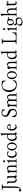

<svg xmlns="http://www.w3.org/2000/svg" viewBox="3766 -4568 1038 8685"><g transform="rotate(-90 4285.5 -226.0)"><path d="M28.8 205.1Q0 205.1 -18.6 191.7Q-37.1 178.2 -37.1 157.2Q-37.1 138.2 -21.7 126.7Q-6.3 115.2 15.1 115.2Q38.6 115.2 54.4 128.4Q70.3 141.6 70.8 162.1Q80.1 159.2 87.9 153.6Q95.7 147.9 101.6 137.9Q107.4 127.9 112.1 118.7Q116.7 109.4 120.1 93Q123.5 76.7 126 64.5Q128.4 52.2 129.9 30.5Q131.3 8.8 132.1 -4.9Q132.8 -18.6 133.3 -44.7Q133.8 -70.8 133.8 -85Q133.8 -99.1 133.8 -127.9V-575.2Q133.8 -630.9 47.9 -630.9Q42 -630.9 42 -648.4Q42 -666 47.9 -666Q107.9 -663.1 166 -663.1Q224.1 -663.1 284.2 -666Q289.6 -666 289.8 -648.4Q290 -630.9 284.2 -630.9Q195.8 -630.9 195.8 -575.2V-311Q195.8 -100.1 191.4 -30Q187 40 167 90.8Q147.9 140.6 110.1 172.9Q72.3 205.1 28.8 205.1Z M606 16.1Q598.1 16.1 598.1 -5.9V-27.8Q598.1 -40 592.8 -40Q587.9 -40 580.1 -32.2Q533.2 11.2 484.9 11.2Q423.3 11.2 390.6 -38.8Q357.9 -88.9 357.9 -181.2V-310.1Q357.9 -386.2 304.7 -386.2Q298.8 -386.2 298.8 -398.2Q298.8 -410.2 304.7 -410.2Q354 -410.2 377.9 -415Q399.9 -418.9 415 -418.9Q421.9 -418.9 421.9 -414.1Q419.9 -343.8 419.9 -338.9V-206.1Q419.9 -117.2 442.4 -75.2Q464.8 -33.2 512.7 -33.2Q554.2 -33.2 576.2 -62.3Q598.1 -91.3 598.1 -145V-310.1Q598.1 -386.2 545.9 -386.2Q540 -386.2 540 -398.2Q540 -410.2 545.9 -410.2Q603.5 -410.2 626 -415Q649.9 -418.9 655.8 -418.9Q664.1 -418.9 664.1 -405.8Q661.1 -365.2 661.1 -338.9V-107.9Q661.1 -65.9 668.5 -52.5Q675.8 -39.1 699.7 -39.1Q710.9 -39.1 724.1 -42Q727.5 -42.5 730 -35.6Q732.4 -28.8 731.9 -22Q731.4 -15.1 728 -15.1Q705.1 -12.7 668.9 -2Q633.3 5.9 612.8 15.1Q608.9 16.1 606 16.1Z M788.6 3.9Q782.7 3.9 782.7 -8.5Q782.7 -21 788.6 -21Q816.4 -21 829.1 -29.5Q841.8 -38.1 841.8 -61V-257.8Q841.8 -310.1 832.8 -330.6Q823.7 -351.1 801.8 -351.1Q795.4 -351.1 795.4 -363Q795.4 -375 801.8 -375Q831.1 -375 882.8 -418.9Q895 -431.2 900.4 -431.2Q905.8 -431.2 905.8 -417Q902.8 -392.6 902.8 -363.8L908.7 -362.8Q936 -395 962.9 -409.9Q989.7 -424.8 1022.5 -424.8Q1057.6 -424.8 1083.3 -409.4Q1108.9 -394 1121.6 -365.2Q1139.6 -322.3 1139.6 -231.9V-61Q1139.6 -38.1 1152.3 -29.5Q1165 -21 1193.8 -21Q1200.7 -21 1200.7 -8.5Q1200.7 3.9 1193.8 3.9Q1156.7 0 1109.4 0Q1063 0 1024.4 3.9Q1018.6 3.9 1018.6 -8.5Q1018.6 -21 1024.4 -21Q1052.2 -21 1064.9 -29.5Q1077.6 -38.1 1077.6 -61V-174.8Q1077.6 -260.7 1075.7 -297.1Q1073.7 -333.5 1065.4 -351.1Q1055.2 -370.6 1042.7 -377.2Q1030.3 -383.8 1008.8 -383.8Q972.2 -383.8 943.8 -360.8Q923.3 -346.7 913.6 -322.3Q903.8 -297.9 903.8 -253.9V-61Q903.8 -38.1 916.3 -29.5Q928.7 -21 957.5 -21Q964.4 -21 964.4 -8.5Q964.4 3.9 957.5 3.9Q920.4 0 872.6 0Q825.7 0 788.6 3.9Z M1333.5 -512.2Q1315.4 -512.2 1302.2 -525.6Q1289.1 -539.1 1289.1 -559.1Q1289.1 -577.6 1302.2 -590.8Q1315.4 -604 1333.5 -604Q1353 -604 1366.2 -590.8Q1379.4 -577.6 1379.4 -559.1Q1379.4 -539.6 1365.7 -525.9Q1352.1 -512.2 1333.5 -512.2ZM1259.3 3.9Q1253.4 3.9 1253.4 -8.5Q1253.4 -21 1259.3 -21Q1289.6 -21 1301.5 -29.8Q1313.5 -38.6 1313.5 -61V-284.2Q1313.5 -351.1 1272.5 -351.1Q1266.6 -351.1 1266.6 -363Q1266.6 -375 1272.5 -375Q1283.7 -375 1312 -390.1Q1340.3 -405.3 1354.5 -418.9Q1366.7 -431.2 1372.1 -431.2Q1377.4 -431.2 1377.4 -417Q1375.5 -381.8 1375.5 -341.8V-61Q1375.5 -38.6 1387 -29.8Q1398.4 -21 1429.2 -21Q1435.1 -21 1435.1 -8.5Q1435.1 3.9 1429.2 3.9Q1392.1 0 1344.2 0Q1296.4 0 1259.3 3.9Z M1661.1 11.2Q1584 11.2 1535.6 -49.3Q1487.3 -109.9 1487.3 -205.1Q1487.3 -304.7 1536.6 -364.7Q1585.9 -424.8 1668.5 -424.8Q1709 -424.8 1741 -415.3Q1772.9 -405.8 1778.3 -392.1Q1781.2 -386.2 1781.2 -373Q1781.2 -365.7 1772.5 -355.5Q1763.7 -345.2 1756.3 -345.2Q1747.1 -345.2 1740.2 -354Q1706.1 -397 1661.1 -397Q1614.7 -397 1585 -347.2Q1555.2 -297.4 1555.2 -219.2Q1555.2 -138.2 1589.8 -88.1Q1624.5 -38.1 1680.2 -38.1Q1722.7 -38.1 1773.4 -68.8Q1780.8 -73.2 1787.4 -62.7Q1793.9 -52.2 1788.6 -44.9Q1733.9 11.2 1661.1 11.2Z M2001 11.2Q1922.9 11.2 1870.8 -51.3Q1818.8 -113.8 1818.8 -207Q1818.8 -300.8 1870.8 -362.8Q1922.9 -424.8 2001 -424.8Q2079.1 -424.8 2130.6 -362.8Q2182.1 -300.8 2182.1 -207Q2182.1 -113.8 2130.4 -51.3Q2078.6 11.2 2001 11.2ZM2001 -18.1Q2051.8 -18.1 2084.5 -72Q2117.2 -126 2117.2 -208Q2117.2 -290.5 2084.5 -344.7Q2051.8 -398.9 2001 -398.9Q1951.2 -398.9 1917 -344Q1882.8 -289.1 1882.8 -208Q1882.8 -127 1916.7 -72.5Q1950.7 -18.1 2001 -18.1Z M2539.1 16.1Q2534.7 16.1 2533.2 11.2Q2531.7 6.3 2531.7 -8.8V-29.8Q2531.7 -41 2525.9 -41Q2521.5 -41 2514.6 -34.2Q2472.2 11.2 2406.7 11.2Q2335.4 11.2 2294.2 -43.2Q2252.9 -97.7 2252.9 -190.9Q2252.9 -296.4 2310.3 -360.6Q2367.7 -424.8 2461.9 -424.8Q2505.9 -424.8 2531.7 -410.2V-578.1Q2531.7 -645 2491.7 -645Q2485.4 -645 2485.4 -657Q2485.4 -668.9 2491.7 -668.9Q2502.9 -668.9 2531 -684.1Q2559.1 -699.2 2572.8 -712.9Q2585 -725.1 2590.8 -725.1Q2597.2 -725.1 2595.7 -710.9Q2593.8 -675.8 2593.8 -636.2V-113.8Q2593.8 -78.1 2603.8 -58.6Q2613.8 -39.1 2632.8 -39.1Q2639.2 -39.1 2656.7 -42Q2658.7 -42.5 2660.6 -35.6Q2662.6 -28.8 2662.8 -22.7Q2663.1 -16.6 2661.1 -15.1Q2598.1 -8.8 2539.1 16.1ZM2444.8 -35.2Q2481 -35.2 2506.8 -55.2Q2531.7 -74.2 2531.7 -97.2V-324.2Q2531.7 -364.3 2521 -372.1Q2489.3 -398.9 2451.7 -398.9Q2391.1 -398.9 2354.5 -350.3Q2317.9 -301.8 2317.9 -221.2Q2317.9 -140.1 2353.8 -87.6Q2389.6 -35.2 2444.8 -35.2Z M2879.9 11.2Q2810.1 11.2 2764.4 -51.8Q2718.8 -114.7 2718.8 -211.9Q2718.8 -305.7 2762.9 -365.2Q2807.1 -424.8 2877 -424.8Q2937 -424.8 2981.9 -372.1Q3016.6 -330.6 3016.6 -298.8Q3016.6 -270 2997.1 -270H2783.7Q2780.8 -249 2780.8 -226.1Q2780.8 -143.6 2816.9 -92.3Q2853 -41 2911.6 -41Q2950.7 -41 3002.9 -73.2Q3004.9 -75.2 3008.1 -72.5Q3011.2 -69.8 3012.5 -65.9Q3013.7 -62 3011.7 -59.1Q2976.1 -22 2945.1 -5.4Q2914.1 11.2 2879.9 11.2ZM2875 -398.9Q2845.2 -398.9 2822.5 -371.8Q2799.8 -344.7 2789.1 -298.8H2951.7Q2957 -298.8 2957 -307.1Q2957 -339.8 2930.4 -369.4Q2903.8 -398.9 2875 -398.9Z M3505.4 13.2Q3438.5 13.2 3392.1 -11.2Q3345.7 -35.6 3322.3 -82Q3324.2 -123.5 3348.1 -208Q3348.6 -211.9 3356.9 -212.4Q3365.2 -212.9 3373 -210Q3380.9 -207 3380.4 -203.1Q3378.4 -189.5 3378.4 -180.2Q3378.4 -111.3 3418.2 -66.7Q3458 -22 3517.6 -22Q3571.8 -22 3609.6 -59.8Q3647.5 -97.7 3647.5 -157.2Q3647.5 -207.5 3618.4 -240.5Q3589.4 -273.4 3530.3 -294.9Q3343.3 -356.9 3343.3 -498Q3343.3 -583.5 3393.6 -629.6Q3443.8 -675.8 3530.3 -675.8Q3624.5 -675.8 3684.6 -624Q3684.6 -584 3670.4 -517.1Q3668 -508.3 3655.3 -510.7Q3642.6 -513.2 3642.6 -522Q3645 -572.8 3612.1 -608.9Q3579.1 -645 3519.5 -645Q3462.9 -645 3432.1 -613.8Q3401.4 -582.5 3401.4 -529.8Q3401.4 -427.2 3536.1 -390.1Q3621.6 -365.7 3662.8 -315.4Q3704.1 -265.1 3704.1 -182.1Q3704.1 -88.9 3653.6 -37.8Q3603 13.2 3505.4 13.2Z M3772.9 3.9Q3767.1 3.9 3767.1 -8.5Q3767.1 -21 3772.9 -21Q3800.8 -21 3813.5 -29.5Q3826.2 -38.1 3826.2 -61V-284.2Q3826.2 -351.1 3786.1 -351.1Q3779.8 -351.1 3779.8 -363Q3779.8 -375 3786.1 -375Q3797.9 -375 3825.9 -389.9Q3854 -404.8 3867.2 -418.9Q3881.3 -431.2 3885.7 -431.2Q3890.1 -431.2 3890.1 -417Q3888.2 -369.1 3888.2 -362.8L3893.1 -361.8Q3942.9 -424.8 4006.8 -424.8Q4083 -424.8 4116.2 -352.1Q4144.5 -390.6 4173.3 -407.7Q4202.1 -424.8 4238.8 -424.8Q4296.4 -424.8 4335.9 -376Q4351.6 -357.4 4357.2 -330.8Q4362.8 -304.2 4362.8 -248V-61Q4362.8 -38.1 4375.7 -29.5Q4388.7 -21 4417 -21Q4423.3 -21 4423.3 -8.5Q4423.3 3.9 4417 3.9Q4381.3 0 4334 0Q4286.6 0 4248 3.9Q4241.7 3.9 4241.7 -8.5Q4241.7 -21 4248 -21Q4276.4 -21 4288.6 -29.3Q4300.8 -37.6 4300.8 -61V-172.9Q4300.8 -264.2 4298.6 -296.1Q4296.4 -328.1 4288.1 -346.2Q4269.5 -383.8 4218.8 -383.8Q4195.8 -383.8 4180.2 -375Q4164.6 -366.2 4151.9 -345.2Q4136.2 -321.3 4130.6 -291Q4125 -260.7 4125 -205.1V-61Q4125 -38.1 4137.9 -29.5Q4150.9 -21 4180.2 -21Q4186 -21 4186 -8.5Q4186 3.9 4180.2 3.9Q4141.6 0 4095.2 0Q4046.9 0 4009.8 3.9Q4003.4 3.9 4003.4 -8.5Q4003.4 -21 4009.8 -21Q4038.1 -21 4050.5 -29.3Q4063 -37.6 4063 -61V-173.8Q4063 -311.5 4054.2 -339.8Q4046.9 -360.8 4028.6 -372.3Q4010.3 -383.8 3984.9 -383.8Q3950.7 -383.8 3925.8 -358.9Q3904.8 -338.9 3896.5 -314.5Q3888.2 -290 3888.2 -250V-61Q3888.2 -38.1 3900.6 -29.5Q3913.1 -21 3941.9 -21Q3948.7 -21 3948.7 -8.5Q3948.7 3.9 3941.9 3.9Q3904.8 0 3857.9 0Q3810.1 0 3772.9 3.9Z M4783.7 13.2Q4717.8 13.2 4659.4 -11.7Q4601.1 -36.6 4558.3 -80.6Q4515.6 -124.5 4490.7 -188.2Q4465.8 -252 4465.8 -326.2Q4465.8 -397.5 4488.5 -460.9Q4511.2 -524.4 4552 -572.3Q4592.8 -620.1 4654.3 -647.9Q4715.8 -675.8 4789.1 -675.8Q4820.3 -675.8 4850.6 -670.9Q4880.9 -666 4915.8 -658.2Q4950.7 -650.4 4973.1 -647Q4984.9 -579.6 4984.9 -497.1Q4984.9 -490.2 4970.9 -490.2Q4957 -490.2 4956.1 -496.1Q4950.2 -560.1 4897.2 -602.5Q4844.2 -645 4765.1 -645Q4718.8 -645 4681.4 -628.2Q4644 -611.3 4619.1 -583Q4594.2 -554.7 4577.4 -516.1Q4560.5 -477.5 4553.2 -435.5Q4545.9 -393.6 4545.9 -347.2Q4545.9 -260.7 4573 -187.3Q4600.1 -113.8 4654.5 -66.9Q4709 -20 4780.8 -20Q4844.7 -20 4899.2 -54.9Q4953.6 -89.8 4974.1 -152.8Q4976.1 -157.7 4987.3 -158.7Q4998.5 -159.7 5000 -157.2Q5002.9 -154.3 5002.9 -148.9Q4984.9 -52.2 4962.9 -18.1L4929.7 -9.8Q4866.2 13.2 4783.7 13.2Z M5229 11.2Q5150.9 11.2 5098.9 -51.3Q5046.9 -113.8 5046.9 -207Q5046.9 -300.8 5098.9 -362.8Q5150.9 -424.8 5229 -424.8Q5307.1 -424.8 5358.6 -362.8Q5410.2 -300.8 5410.2 -207Q5410.2 -113.8 5358.4 -51.3Q5306.6 11.2 5229 11.2ZM5229 -18.1Q5279.8 -18.1 5312.5 -72Q5345.2 -126 5345.2 -208Q5345.2 -290.5 5312.5 -344.7Q5279.8 -398.9 5229 -398.9Q5179.2 -398.9 5145 -344Q5110.8 -289.1 5110.8 -208Q5110.8 -127 5144.8 -72.5Q5178.7 -18.1 5229 -18.1Z M5481.9 3.9Q5476.1 3.9 5476.1 -8.5Q5476.1 -21 5481.9 -21Q5509.8 -21 5522.5 -29.5Q5535.2 -38.1 5535.2 -61V-257.8Q5535.2 -310.1 5526.1 -330.6Q5517.1 -351.1 5495.1 -351.1Q5488.8 -351.1 5488.8 -363Q5488.8 -375 5495.1 -375Q5524.4 -375 5576.2 -418.9Q5588.4 -431.2 5593.8 -431.2Q5599.1 -431.2 5599.1 -417Q5596.2 -392.6 5596.2 -363.8L5602.1 -362.8Q5629.4 -395 5656.2 -409.9Q5683.1 -424.8 5715.8 -424.8Q5751 -424.8 5776.6 -409.4Q5802.2 -394 5814.9 -365.2Q5833 -322.3 5833 -231.9V-61Q5833 -38.1 5845.7 -29.5Q5858.4 -21 5887.2 -21Q5894 -21 5894 -8.5Q5894 3.9 5887.2 3.9Q5850.1 0 5802.7 0Q5756.3 0 5717.8 3.9Q5711.9 3.9 5711.9 -8.5Q5711.9 -21 5717.8 -21Q5745.6 -21 5758.3 -29.5Q5771 -38.1 5771 -61V-174.8Q5771 -260.7 5769 -297.1Q5767.1 -333.5 5758.8 -351.1Q5748.5 -370.6 5736.1 -377.2Q5723.6 -383.8 5702.1 -383.8Q5665.5 -383.8 5637.2 -360.8Q5616.7 -346.7 5606.9 -322.3Q5597.2 -297.9 5597.2 -253.9V-61Q5597.2 -38.1 5609.6 -29.5Q5622.1 -21 5650.9 -21Q5657.7 -21 5657.7 -8.5Q5657.7 3.9 5650.9 3.9Q5613.8 0 5565.9 0Q5519 0 5481.9 3.9Z M6234.9 16.1Q6230.5 16.1 6229 11.2Q6227.5 6.3 6227.5 -8.8V-29.8Q6227.5 -41 6221.7 -41Q6217.3 -41 6210.4 -34.2Q6168 11.2 6102.5 11.2Q6031.2 11.2 5990 -43.2Q5948.7 -97.7 5948.7 -190.9Q5948.7 -296.4 6006.1 -360.6Q6063.5 -424.8 6157.7 -424.8Q6201.7 -424.8 6227.5 -410.2V-578.1Q6227.5 -645 6187.5 -645Q6181.2 -645 6181.2 -657Q6181.2 -668.9 6187.5 -668.9Q6198.7 -668.9 6226.8 -684.1Q6254.9 -699.2 6268.6 -712.9Q6280.8 -725.1 6286.6 -725.1Q6293 -725.1 6291.5 -710.9Q6289.6 -675.8 6289.6 -636.2V-113.8Q6289.6 -78.1 6299.6 -58.6Q6309.6 -39.1 6328.6 -39.1Q6335 -39.1 6352.5 -42Q6354.5 -42.5 6356.4 -35.6Q6358.4 -28.8 6358.6 -22.7Q6358.9 -16.6 6356.9 -15.1Q6293.9 -8.8 6234.9 16.1ZM6140.6 -35.2Q6176.8 -35.2 6202.6 -55.2Q6227.5 -74.2 6227.5 -97.2V-324.2Q6227.5 -364.3 6216.8 -372.1Q6185.1 -398.9 6147.5 -398.9Q6086.9 -398.9 6050.3 -350.3Q6013.7 -301.8 6013.7 -221.2Q6013.7 -140.1 6049.6 -87.6Q6085.4 -35.2 6140.6 -35.2Z M6649.4 2.9Q6643.6 2.9 6643.8 -13.9Q6644 -30.8 6649.4 -30.8Q6691.9 -30.8 6710.2 -41.5Q6728.5 -52.2 6728.5 -83V-575.2Q6728.5 -608.4 6708.5 -619.6Q6688.5 -630.9 6643.1 -630.9Q6637.2 -630.9 6637.2 -648.4Q6637.2 -666 6643.1 -666Q6698.7 -663.1 6756.3 -663.1Q6812 -663.1 6869.1 -666Q6875 -666 6874.8 -648.4Q6874.5 -630.9 6869.1 -630.9Q6826.7 -630.9 6809.1 -619.9Q6791.5 -608.9 6791.5 -575.2V-127Q6791.5 -27.8 6872.1 -27.8L7008.3 -34.2Q7069.8 -37.1 7099.1 -73.5Q7128.4 -109.9 7128.4 -184.1Q7128.4 -190.4 7144.3 -190.4Q7160.2 -190.4 7160.2 -184.1V-16.1Q7160.2 -4.9 7153.6 -1Q7147 2.9 7128.4 2.9Q7066.9 2.9 6944.6 1.5Q6822.3 0 6761.2 0Q6706.5 0 6649.4 2.9Z M7310.5 -512.2Q7292.5 -512.2 7279.3 -525.6Q7266.1 -539.1 7266.1 -559.1Q7266.1 -577.6 7279.3 -590.8Q7292.5 -604 7310.5 -604Q7330.1 -604 7343.3 -590.8Q7356.4 -577.6 7356.4 -559.1Q7356.4 -539.6 7342.8 -525.9Q7329.1 -512.2 7310.5 -512.2ZM7236.3 3.9Q7230.5 3.9 7230.5 -8.5Q7230.5 -21 7236.3 -21Q7266.6 -21 7278.6 -29.8Q7290.5 -38.6 7290.5 -61V-284.2Q7290.5 -351.1 7249.5 -351.1Q7243.7 -351.1 7243.7 -363Q7243.7 -375 7249.5 -375Q7260.7 -375 7289.1 -390.1Q7317.4 -405.3 7331.5 -418.9Q7343.8 -431.2 7349.1 -431.2Q7354.5 -431.2 7354.5 -417Q7352.5 -381.8 7352.5 -341.8V-61Q7352.5 -38.6 7364 -29.8Q7375.5 -21 7406.2 -21Q7412.1 -21 7412.1 -8.5Q7412.1 3.9 7406.2 3.9Q7369.1 0 7321.3 0Q7273.4 0 7236.3 3.9Z M7619.1 -127Q7599.1 -127 7583 -130.9Q7534.2 -102.1 7534.2 -70.8Q7534.2 -30.8 7602.1 -30.8H7713.4Q7771.5 -30.8 7805.9 1.5Q7840.3 33.7 7840.3 88.9Q7840.3 172.9 7780.5 222.9Q7720.7 272.9 7621.1 272.9Q7547.4 272.9 7503.2 242.4Q7459 211.9 7459 160.2Q7459 125.5 7481.7 92.8Q7504.4 60.1 7560.1 15.1Q7523.4 10.3 7501.7 -6.1Q7480 -22.5 7480 -43.9Q7480 -68.4 7500.2 -93Q7520.5 -117.7 7559.1 -138.2Q7520.5 -154.3 7497.8 -189Q7475.1 -223.6 7475.1 -270Q7475.1 -337.4 7519.8 -381.1Q7564.5 -424.8 7633.3 -424.8Q7667.5 -424.8 7708 -407.2Q7742.7 -387.2 7773.4 -387.2H7846.2Q7853 -387.2 7853 -367.2Q7853 -347.2 7846.2 -347.2H7769Q7771 -335.9 7771 -291Q7771 -216.3 7729.5 -171.6Q7688 -127 7619.1 -127ZM7623 -152.8Q7661.1 -152.8 7685.5 -187.5Q7710 -222.2 7710 -275.9Q7710 -330.6 7685.5 -364.7Q7661.1 -398.9 7623 -398.9Q7584.5 -398.9 7559.8 -364.3Q7535.2 -329.6 7535.2 -275.9Q7535.2 -222.2 7559.8 -187.5Q7584.5 -152.8 7623 -152.8ZM7651.4 233.9Q7714.4 233.9 7752.2 202.9Q7790 171.9 7790 120.1Q7790 72.3 7761.2 45.2Q7732.4 18.1 7682.1 18.1H7588.4Q7552.7 44.9 7537.4 70.1Q7522 95.2 7522 126Q7522 175.3 7557.6 204.6Q7593.3 233.9 7651.4 233.9Z M7884.3 3.9Q7878.4 3.9 7878.4 -8.5Q7878.4 -21 7884.3 -21Q7939.5 -21 7939.5 -60.1V-578.1Q7939.5 -645 7898.4 -645Q7892.6 -645 7892.6 -657Q7892.6 -668.9 7898.4 -668.9Q7909.7 -668.9 7937.5 -684.1Q7965.3 -699.2 7980 -712.9Q7992.2 -725.1 7998 -725.1Q8004.9 -725.1 8003.4 -710.9Q8001 -667 8001 -636.2V-374L8007.3 -372.1Q8033.7 -399.9 8060.3 -412.4Q8086.9 -424.8 8120.1 -424.8Q8187.5 -424.8 8221.2 -370.1Q8236.3 -343.8 8242.7 -310.5Q8249 -277.3 8249 -225.1V-60.1Q8249 -21 8306.2 -21Q8313 -21 8313 -8.5Q8313 3.9 8306.2 3.9Q8275.4 0 8222.2 0Q8168.9 0 8138.2 3.9Q8131.3 3.9 8131.3 -8.5Q8131.3 -21 8138.2 -21Q8187 -21 8187 -61V-172.9Q8187 -296.4 8169.4 -335.9Q8148.9 -383.8 8087.4 -383.8Q8049.3 -383.8 8025.1 -362.8Q8001 -341.8 8001 -309.1V-60.1Q8001 -21 8050.3 -21Q8056.2 -21 8056.2 -8.5Q8056.2 3.9 8050.3 3.9Q8019.5 0 7968.3 0Q7915 0 7884.3 3.9Z M8494.1 11.2Q8441.9 11.2 8417.5 -21Q8393.1 -53.2 8393.1 -122.1V-374H8341.3Q8334.5 -374 8334.5 -383.1Q8334.5 -392.1 8341.3 -392.1Q8367.7 -392.1 8397.2 -421.9Q8426.8 -451.7 8438.5 -486.8Q8440.9 -494.6 8448.2 -493.2Q8455.1 -490.2 8455.1 -483.9V-415H8583.5Q8590.3 -415 8590.3 -394.5Q8590.3 -374 8583.5 -374H8455.1V-155.8Q8455.1 -87.4 8470.2 -59.8Q8485.4 -32.2 8522.5 -32.2Q8557.6 -32.2 8578.1 -49.8Q8580.6 -51.3 8585.4 -46.4Q8590.3 -41.5 8588.4 -38.1Q8552.2 11.2 8494.1 11.2Z"/></g></svg>

Font: Junicode SmCond Light
Style: Regular
Weight: 300
Width: 4
Designer: Peter S. Baker
Version: Version 2.206